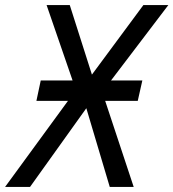

<svg xmlns="http://www.w3.org/2000/svg" viewBox="-70 -734 681 754"><path d="M-50 0 197 -338H73L90 -418H215L113 -714H204L291 -441L493 -714H591L366 -418H489L471 -338H343L455 0H361L269 -309L48 0Z"/></svg>

Font: Noto Sans Display
Style: Italic
Weight: 400
Italic angle: -12°
Designer: Monotype Design Team
Foundry: Monotype Imaging Inc.
Version: Version 2.003